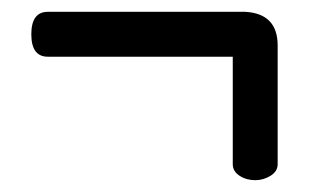

<svg xmlns="http://www.w3.org/2000/svg" viewBox="-20 -478 540 325"><path d="M412 -173Q397 -173 385.5 -180.5Q374 -188 374 -200V-382H61Q33 -382 33 -420Q33 -458 61 -458H395Q450 -455 450 -401V-200Q450 -188 438 -180.5Q426 -173 412 -173Z"/></svg>

Font: LXGW WenKai Mono TC
Style: Bold
Weight: 700
Designer: LXGW / Fontworks Inc.
Foundry: LXGW / Fontworks Inc.
Version: Version 1.330